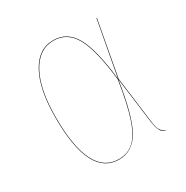

<svg xmlns="http://www.w3.org/2000/svg" viewBox="-130 -636 730 754"><g transform="rotate(-30 235.0 -259.0)"><path d="M209 -526.9Q271 -526.9 304.4 -468.8Q337.9 -410.6 354 -268.1L399.9 -517.1H401.9L356 -267.1L382.8 -60.1Q386.2 -29.8 393.3 -18.3Q400.4 -6.8 415 0V2Q404.8 -2.9 399.4 -7.1Q394 -11.2 388.9 -24.2Q383.8 -37.1 380.9 -60.1L354 -266.1Q331.1 -113.3 296.6 -52.2Q262.2 8.8 200.2 8.8Q64.9 8.8 64.9 -258.8Q64.9 -385.7 103 -456.3Q141.1 -526.9 209 -526.9ZM209 -524.9Q142.6 -524.9 104.7 -455.1Q66.9 -385.3 66.9 -258.8Q66.9 6.8 200.2 6.8Q241.7 6.8 269.3 -19Q296.9 -44.9 316.7 -104.2Q336.4 -163.6 352.1 -267.1Q335.9 -409.2 303 -467Q270 -524.9 209 -524.9Z"/></g></svg>

Font: Fira Sans Compressed Two
Style: Regular
Weight: 100
Width: 1
Designer: Carrois Corporate & Edenspiekermann AG
Foundry: Carrois Corporate GbR & Edenspiekermann AG
Version: Version 4.203;PS 004.203;hotconv 1.0.88;makeotf.lib2.5.64775